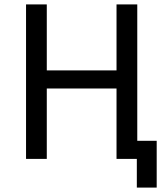

<svg xmlns="http://www.w3.org/2000/svg" viewBox="-20 -720 760 870"><path d="M98 -700H192V-401H508V-700H602V-82H690V130H600V0H508V-319H192V0H98Z"/></svg>

Font: Golos UI
Style: Regular
Weight: 400
Designer: A.Korolkova, Vitaly Kuzmin
Foundry: ParaType Ltd
Version: Version 2.000